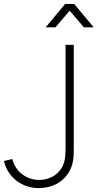

<svg xmlns="http://www.w3.org/2000/svg" viewBox="-20 -950 500 984"><path d="M214 -810H264L337 -895L410 -810H460L360 -930H314ZM179 14C245 14 303 -15 335 -71C360 -115 358 -157 358 -212V-720H316V-212C316 -160 316 -126 298 -93C272 -46 224 -28 181 -28C111 -28 58 -74 43 -135L0 -125C20 -41 92 14 179 14Z"/></svg>

Font: Vela Sans ExtLt
Style: Regular
Weight: 200
Designer: Principal design: Mikhail Sharanda - project Manrope.
Design modification: Ravid Balaliev
Foundry: Mikhail Sharanda
Version: Version 1.001